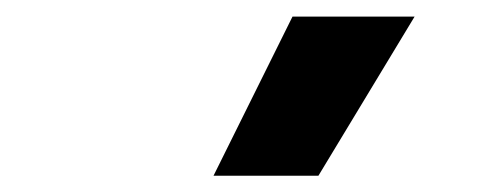

<svg xmlns="http://www.w3.org/2000/svg" viewBox="-20 -828 580 231"><path d="M236.9 -616.6 331.9 -808H478.8L363.1 -616.6Z"/></svg>

Font: Encode Sans Condensed Thin
Style: Regular
Weight: 100
Width: 3
Designer: Multiple Designers
Foundry: Impallari Type
Version: Version 3.002